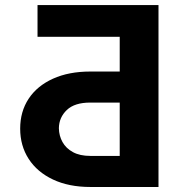

<svg xmlns="http://www.w3.org/2000/svg" viewBox="-20 -745 711 765"><path d="M611.5 0H340Q254.2 0 191.2 -29.7Q128.2 -59.4 94.3 -111.8Q60.4 -164.3 60.4 -232.4Q60.4 -300.7 94.3 -351.9Q128.2 -403 191.2 -431.5Q254.2 -460 340 -460H457V-598.4H129.5V-724.8H611.5ZM457 -123.8V-336.3H340Q277.4 -336.4 246.3 -306.8Q215.1 -277.1 214.6 -234Q215.1 -204.1 229 -179.1Q242.9 -154 270.6 -138.9Q298.2 -123.8 340 -123.8Z"/></svg>

Font: GitLab Sans
Style: Regular
Weight: 400
Designer: Rasmus Andersson
Foundry: Modifications by GitLab B.V., manufactured by rsms
Version: Version 4.000;git-c8fb6b7